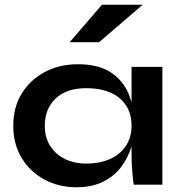

<svg xmlns="http://www.w3.org/2000/svg" viewBox="-20 -779 763 810"><path d="M302 11Q228 11 167.5 -21.5Q107 -54 71.5 -112.5Q36 -171 36 -248Q36 -327 72 -385Q108 -443 169.5 -475.5Q231 -508 309 -508Q395 -508 447.5 -473.5Q500 -439 524 -380Q530 -364 535 -348V-497H665V0H544Q544 0 541.5 -19.5Q539 -39 537 -69Q535 -99 535 -128V-162Q534 -160 534 -159Q520 -113 491 -74.5Q462 -36 415 -12.5Q368 11 302 11ZM344 -89Q403 -89 446 -109Q489 -129 512 -165Q535 -201 535 -248Q535 -299 511.5 -334.5Q488 -370 445.5 -388.5Q403 -407 344 -407Q261 -407 215 -363.5Q169 -320 169 -248Q169 -200 191 -164.5Q213 -129 252.5 -109Q292 -89 344 -89ZM274 -601 410 -759H582L398 -601Z"/></svg>

Font: Syne Modified
Style: Bold
Weight: 700
Designer: Lucas Descroix
Foundry: Bonjour Monde
Version: Version 2.200